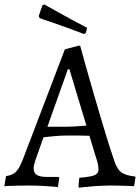

<svg xmlns="http://www.w3.org/2000/svg" viewBox="-35 -861 649 891"><path d="M332 10 329 3 333 -36Q368 -39 387 -43Q406 -47 414 -54.5Q422 -62 422 -74Q422 -84 420 -96Q418 -108 413 -122L380 -231Q362 -232 329.5 -232Q297 -232 276 -232Q247 -232 215.5 -229Q184 -226 167 -224L130 -120Q121 -93 121 -81Q121 -59 135.5 -49.5Q150 -40 181 -40H238L240 -36L234 7Q234 7 213 5Q192 3 160 1.5Q128 0 95 0Q71 0 45.5 0.5Q20 1 2.5 2Q-15 3 -15 3L-7 -44Q21 -47 38 -63Q55 -79 71 -121L266 -632L329 -649H337Q337 -649 343.5 -625.5Q350 -602 361.5 -560.5Q373 -519 388.5 -465.5Q404 -412 421.5 -352Q439 -292 458 -230.5Q477 -169 496 -113Q508 -76 528.5 -61Q549 -46 592 -42L594 -38L587 3Q587 3 567.5 2Q548 1 523 0.5Q498 0 481 0Q443 0 408.5 2.5Q374 5 353 7.5Q332 10 332 10ZM185 -273H273Q293 -273 321 -275Q349 -277 366 -278L287 -540H280ZM355 -703Q316 -718 279 -731.5Q242 -745 212.5 -755Q183 -765 166 -771Q149 -777 149 -777L145 -787L161 -835L170 -841Q170 -841 187.5 -831Q205 -821 234 -805Q263 -789 298.5 -769.5Q334 -750 369 -732L363 -708Z"/></svg>

Font: Alegreya
Style: Regular
Weight: 400
Designer: Juan Pablo del Peral
Foundry: Huerta Tipografica
Version: Version 2.009